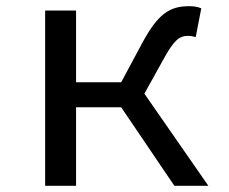

<svg xmlns="http://www.w3.org/2000/svg" viewBox="-20 -601 740 621"><path d="M447 -298 508 -408C543 -472 560 -485 589 -485C599 -485 605 -483 613 -481L631 -574C620 -579 606 -581 592 -581C529 -581 491 -557 439 -460L372 -335H226V-567H126V0H226V-254H372L544 0H654Z"/></svg>

Font: Kawkab Mono Light
Style: Bold
Weight: 400
Monospace: yes
Designer: Abdullah Arif
Foundry: Abdullah Arif
Version: Version 1.000;PS 000.500;hotconv 1.0.88;makeotf.lib2.5.64775